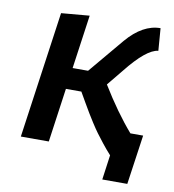

<svg xmlns="http://www.w3.org/2000/svg" viewBox="-74 -592 700 771"><g transform="rotate(10 275.5 -206.5)"><path d="M496 113 525 -89H473Q409 -163 346 -266L400 -332Q478 -430 526 -435L519 -526Q447 -526 382 -450L262 -307H199L230 -526L115 -516L42 0H156L187 -220H250Q256 -209 273 -180Q290 -151 296.5 -140Q303 -129 318 -105.5Q333 -82 344.5 -66.5Q356 -51 372.5 -30Q389 -9 408 12L394 113Z"/></g></svg>

Font: Brisa Sans Medium
Style: Italic
Weight: 600
Italic angle: -8°
Designer: Dalton Maag Ltd
Foundry: Dalton Maag Ltd
Version: Version 1.101;July 10, 2019;FontCreator 11.5.0.2425 64-bit